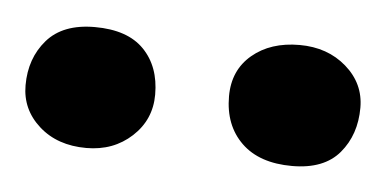

<svg xmlns="http://www.w3.org/2000/svg" viewBox="-49 -687 399 198"><g transform="rotate(5 150.0 -587.5)"><path d="M-23 -584Q-23 -612 -6.5 -631Q10 -650 43 -650Q77 -650 94 -632.5Q111 -615 111 -586Q111 -560 92 -542.5Q73 -525 45 -525Q15 -525 -4 -542Q-23 -559 -23 -584ZM187 -591Q187 -618 206 -634Q225 -650 255 -650Q284 -650 303.5 -633Q323 -616 323 -591Q323 -563 307 -544Q291 -525 258 -525Q224 -525 205.5 -543Q187 -561 187 -591Z"/></g></svg>

Font: Vollkorn SC SemiBold
Style: Regular
Weight: 600
Designer: Friedrich Althausen
Foundry: Friedrich Althausen
Version: Version 4.015